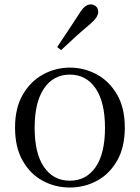

<svg xmlns="http://www.w3.org/2000/svg" viewBox="-20 -838 636 873"><path d="M297.5 14.6Q231.2 14.6 174.4 -15.9Q117.6 -46.5 83 -107.4Q48.4 -168.3 48.4 -257.8Q48.4 -347.6 84.1 -408.5Q119.7 -469.3 176.7 -500Q233.7 -530.6 297.5 -530.6Q362.2 -530.6 419.2 -500.1Q476.2 -469.5 511.9 -408.7Q547.5 -347.8 547.5 -257.8Q547.5 -168 512.4 -107.2Q477.3 -46.3 420.5 -15.8Q363.7 14.6 297.5 14.6ZM297.5 -16.4Q372 -16.4 414.7 -78.2Q457.4 -140.1 457.4 -256.6Q457.4 -373.4 414.7 -436.1Q372 -498.8 297.5 -498.8Q223.1 -498.8 180.3 -436.1Q137.5 -373.4 137.5 -256.6Q137.5 -140.1 180.3 -78.2Q223.1 -16.4 297.5 -16.4ZM239.9 -624Q264 -660.9 288.8 -697.4Q313.6 -734 338.3 -772.8Q353.6 -797.6 365.9 -807.7Q378.2 -817.9 392.9 -817.9Q405.8 -817.9 416.2 -809.1Q426.6 -800.3 426.6 -783.8Q426.6 -771.1 416.8 -756.9Q407 -742.7 383.6 -723.1Q350.8 -695.8 319.8 -667.5Q288.8 -639.2 257.9 -610.1Z"/></svg>

Font: Noto Serif HK ExtraLight
Style: Regular
Weight: 200
Designer: Ryoko NISHIZUKA 西塚涼子 (kana & ideographs); Frank Grießhammer (Latin, Greek & Cyrillic); Wenlong ZHANG 张文龙 (bopomofo); San
Foundry: Adobe
Version: Version 2.002-H1;hotconv 1.1.0;makeotfexe 2.6.0